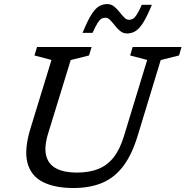

<svg xmlns="http://www.w3.org/2000/svg" viewBox="-20 -934 932 964"><path d="M220.5 -260Q201 -194.5 212 -151.8Q223 -109 262.5 -88.2Q302 -67.5 366 -67.5Q428.5 -67.5 473.8 -85.8Q519 -104 550.5 -144Q582 -184 602 -249.5L719 -633L633.5 -655.5L646 -698H891.5L879 -655.5L787 -632.5L670.5 -250Q642 -157 598.8 -99.8Q555.5 -42.5 493.8 -16.2Q432 10 348.5 10Q254.5 10 194.8 -20.5Q135 -51 117.8 -116.8Q100.5 -182.5 133 -289L238.5 -633L153 -655.5L166 -698H440L427 -655.5L335 -632.5ZM742.5 -910Q718.5 -851.5 699 -820.5Q679.5 -789.5 660.2 -777.8Q641 -766 618.5 -766Q598.5 -766 583.8 -778Q569 -790 557 -805.5Q545 -821 533.5 -833Q522 -845 508.5 -845Q498 -845 489 -839.8Q480 -834.5 469.8 -818.2Q459.5 -802 444.5 -769H394.5Q418.5 -828 437.8 -859Q457 -890 476.2 -901.8Q495.5 -913.5 518.5 -913.5Q538 -913.5 552.8 -901.5Q567.5 -889.5 579.8 -874Q592 -858.5 603.5 -846.5Q615 -834.5 628 -834.5Q638.5 -834.5 647.5 -839.8Q656.5 -845 667 -861.2Q677.5 -877.5 692 -910Z"/></svg>

Font: Newsreader 9pt
Style: Italic
Weight: 400
Italic angle: -17°
Designer: Hugues Gentile
Foundry: Production Type
Version: Version 1.003